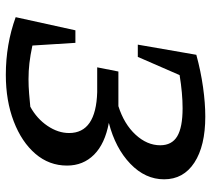

<svg xmlns="http://www.w3.org/2000/svg" viewBox="-52 -646 708 643"><g transform="rotate(90 301.5 -325.0)"><path d="M38 -24 82 -224H124L133 -80Q166 -73 192 -70Q218 -67 246 -67Q269 -67 294 -69Q319 -71 338 -73Q378 -95 402 -130.5Q426 -166 426 -203Q426 -293 289 -297H206L220 -368H336Q396 -387 431.5 -425.5Q467 -464 467 -508Q467 -547 437 -565Q407 -583 343 -583Q293 -583 232 -573L171 -433H130L164 -629Q219 -644 272.5 -651.5Q326 -659 371 -659Q469 -659 525 -622.5Q581 -586 581 -521Q581 -458 529 -408Q477 -358 392 -336Q462 -323 498.5 -286.5Q535 -250 535 -196Q535 -136 495.5 -90Q456 -44 387 -17.5Q318 9 231 9Q129 9 38 -24Z"/></g></svg>

Font: Piazzolla Medium
Style: Italic
Weight: 500
Italic angle: -11.3°
Designer: Juan Pablo del Peral
Foundry: Huerta Tipografica
Version: Version 1.330